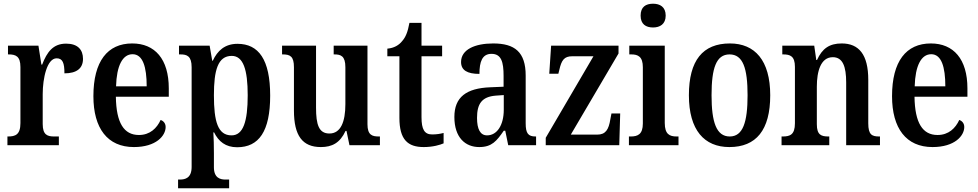

<svg xmlns="http://www.w3.org/2000/svg" viewBox="-20 -782 5268 1034"><path d="M20 0H297V-47H272C236 -47 210 -55 210 -114V-275C210 -360 233 -468 285 -468C318 -468 327 -442 327 -387C393 -387 427 -414 427 -465C427 -514 399 -547 336 -547C266 -547 233 -502 207 -434H203L187 -536H23V-489H26C64 -489 90 -480 90 -421V-119C90 -56 62 -47 23 -47H20Z M701 10C821 10 872 -51 872 -98C872 -118 860 -131 845 -136C825 -92 788 -55 728 -55C648 -55 606 -119 604 -261H889V-306C889 -464 814 -548 692 -548C559 -548 483 -452 483 -264C483 -91 559 10 701 10ZM770 -317H605C608 -428 640 -490 694 -490C749 -490 770 -422 770 -317Z M939 232H1214V185H1194C1167 185 1132 177 1132 119V43C1132 3 1131 -37 1129 -69H1133C1157 -20 1195 11 1257 11C1374 11 1435 -74 1435 -267C1435 -461 1373 -546 1259 -546C1191 -546 1151 -509 1126 -455H1123L1109 -536H944V-489H952C987 -489 1012 -480 1012 -420V117C1012 177 977 185 949 185H939ZM1227 -53C1153 -53 1132 -128 1132 -269C1132 -403 1153 -481 1228 -481C1290 -481 1314 -407 1314 -269C1314 -128 1290 -53 1227 -53Z M1708 10C1768 10 1811 -12 1841 -77H1846L1862 0H2026V-47H2020C1985 -47 1959 -54 1959 -113V-536H1777V-489H1781C1815 -489 1840 -481 1840 -420V-221C1840 -126 1815 -63 1754 -63C1697 -63 1682 -111 1682 -202V-536H1499V-489H1503C1543 -489 1563 -478 1563 -420V-187C1563 -51 1609 10 1708 10Z M2262 10C2312 10 2351 -2 2369 -10V-66C2350 -61 2331 -58 2307 -58C2266 -58 2250 -85 2250 -151V-479H2361V-536H2250V-659H2185C2176 -609 2164 -581 2146 -561C2129 -539 2102 -523 2066 -520V-479H2131V-147C2131 -30 2176 10 2262 10Z M2561 10C2629 10 2655 -23 2693 -78H2701L2717 0H2867V-47H2864C2825 -47 2811 -63 2811 -118V-375C2811 -502 2752 -548 2636 -548C2537 -548 2463 -515 2463 -448C2463 -404 2496 -384 2562 -384C2562 -450 2577 -492 2627 -492C2680 -492 2692 -448 2692 -373V-315L2621 -312C2491 -307 2427 -259 2427 -152C2427 -41 2486 10 2561 10ZM2603 -53C2566 -53 2549 -87 2549 -147C2549 -222 2574 -261 2650 -267L2693 -270V-191C2693 -110 2658 -53 2603 -53Z M2919 0H3315L3320 -171H3273L3267 -140C3258 -83 3241 -57 3196 -57H3054L3311 -494V-536H2948L2938 -385H2987L2992 -405C3004 -458 3018 -479 3062 -479H3176L2919 -40Z M3497 -634C3534 -634 3565 -652 3565 -698C3565 -745 3534 -762 3497 -762C3458 -762 3430 -745 3430 -698C3430 -652 3458 -634 3497 -634ZM3367 0H3634V-47H3624C3586 -47 3560 -59 3560 -120V-536H3369V-489H3380C3416 -489 3442 -477 3442 -420V-117C3442 -59 3415 -47 3377 -47H3367Z M3908 10C4052 10 4128 -81 4128 -269C4128 -457 4045 -548 3911 -548C3765 -548 3690 -457 3690 -269C3690 -81 3773 10 3908 10ZM3910 -47C3838 -47 3812 -124 3812 -269C3812 -415 3837 -489 3909 -489C3981 -489 4006 -415 4006 -269C4006 -124 3981 -47 3910 -47Z M4189 0H4446V-47H4442C4403 -47 4379 -55 4379 -113V-315C4379 -398 4400 -474 4465 -474C4519 -474 4537 -423 4537 -338V0H4719V-47H4715C4676 -47 4656 -56 4656 -118V-352C4656 -489 4605 -548 4513 -548C4447 -548 4408 -521 4380 -459H4376L4365 -536H4193V-489H4198C4235 -489 4261 -480 4261 -422V-118C4261 -56 4234 -47 4195 -47H4189Z M5002 10C5122 10 5173 -51 5173 -98C5173 -118 5161 -131 5146 -136C5126 -92 5089 -55 5029 -55C4949 -55 4907 -119 4905 -261H5190V-306C5190 -464 5115 -548 4993 -548C4860 -548 4784 -452 4784 -264C4784 -91 4860 10 5002 10ZM5071 -317H4906C4909 -428 4941 -490 4995 -490C5050 -490 5071 -422 5071 -317Z"/></svg>

Font: Noto Serif Ethiopic Condensed SemiBold
Style: Regular
Weight: 600
Width: 3
Designer: Monotype Design Team
Foundry: Monotype Imaging Inc.
Version: Version 2.102